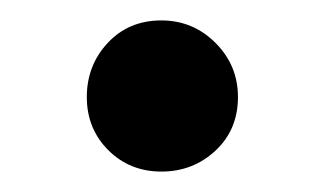

<svg xmlns="http://www.w3.org/2000/svg" viewBox="-20 -569 318 188"><path d="M65 -474Q65 -505 85.5 -527Q106 -549 138 -549Q169 -549 191 -527Q213 -505 213 -474Q213 -442 191 -421.5Q169 -401 138 -401Q107 -401 86 -422Q65 -443 65 -474Z"/></svg>

Font: PostBus
Style: Regular
Weight: 400
Designer: Peter Wiegel
Version: Version 1.001